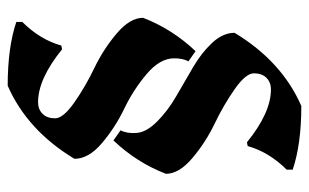

<svg xmlns="http://www.w3.org/2000/svg" viewBox="-176 -530 823 512"><g transform="rotate(-90 236.0 -274.5)"><path d="M336 -222Q336 -260 294 -295.5Q252 -331 202 -355Q152 -379 110 -414.5Q68 -450 68 -488Q144 -614 263 -666Q365 -666 433 -643V-627Q386 -580 370 -523L360 -521Q281 -585 219 -585Q200 -585 188 -573Q176 -561 176 -539.5Q176 -518 218 -488.5Q260 -459 310 -435Q360 -411 402 -375.5Q444 -340 444 -305Q414 -227 355 -165L328 -184Q336 -199 336 -222ZM253 36Q272 36 284 24Q296 12 296 -9.5Q296 -31 254 -60.5Q212 -90 162 -114Q112 -138 70 -173.5Q28 -209 28 -244Q58 -322 117 -384L144 -365Q135 -348 137 -322Q139 -296 167.5 -267.5Q196 -239 235 -216.5Q274 -194 312.5 -171.5Q351 -149 377.5 -120.5Q404 -92 404 -61Q328 65 209 117Q107 117 39 94V78Q86 31 102 -26L112 -28Q191 36 253 36Z"/></g></svg>

Font: Almendra
Style: Bold
Weight: 700
Designer: Ana Sanfelippo
Foundry: Ana Sanfelippo
Version: Version 1.004